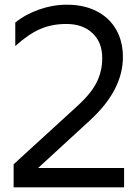

<svg xmlns="http://www.w3.org/2000/svg" viewBox="-20 -797 597 817"><path d="M38 -98 306 -343Q366 -397 390.5 -445Q415 -493 415 -550Q415 -617 373.5 -656Q332 -695 262 -695Q200 -695 150 -673Q100 -651 45 -601V-701Q88 -736 146.5 -756.5Q205 -777 265 -777Q337 -777 391 -749.5Q445 -722 474 -671.5Q503 -621 503 -554Q503 -414 364 -286L142 -82H508V0H38Z"/></svg>

Font: Application
Style: Regular
Weight: 400
Designer: Wei Huang
Foundry: Wei Huang
Version: Version 0.012